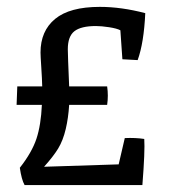

<svg xmlns="http://www.w3.org/2000/svg" viewBox="-20 -533 489 553"><path d="M50.8 0Q42 -15.6 37.1 -49.8Q71.8 -93.8 85 -133.5Q98.1 -173.3 100.6 -231H27.8L29.8 -284.2H101.6Q101.1 -305.7 98.9 -339.1Q96.7 -372.6 96.7 -381.8Q96.7 -443.8 138.7 -478.5Q180.7 -513.2 267.6 -513.2Q329.6 -513.2 398.4 -495.1Q394.5 -409.7 376.5 -359.9L332.5 -362.3L326.7 -445.8Q316.4 -451.2 294.2 -454.6Q272 -458 256.3 -458Q213.4 -458 194.3 -443.1Q175.3 -428.2 175.3 -391.1Q175.3 -376 179.2 -284.2H288.6Q292.5 -257.3 288.6 -231H179.2Q176.8 -192.9 169.4 -161.6Q161.6 -128.4 147.5 -105.2Q133.3 -82 106.9 -52.7L321.8 -59.6L339.4 -135.3Q370.1 -136.7 395.5 -132.8Q397.9 -98.6 390.1 0Z"/></svg>

Font: Fjord
Style: One
Weight: 400
Designer: Viktoriya Grabowska
Foundry: Viktoriya Grabowska
Version: Version 1.002